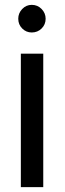

<svg xmlns="http://www.w3.org/2000/svg" viewBox="-20 -771 266 791"><path d="M110.8 -637.2Q87.9 -637.2 71.5 -653.6Q55.2 -669.9 55.2 -693.8Q55.2 -716.8 71.5 -733.9Q87.9 -751 110.8 -751Q134.8 -751 151.4 -733.9Q168 -716.8 168 -693.8Q168 -669.9 151.4 -653.6Q134.8 -637.2 110.8 -637.2ZM65.9 -549.8H158.2V0H65.9Z"/></svg>

Font: ø
Style: ø
Weight: 400
Designer: Samuel Oakes
Foundry: Samuel Oakes
Version: Version 1.000;PS 001.000;hotconv 1.0.88;makeotf.lib2.5.64775